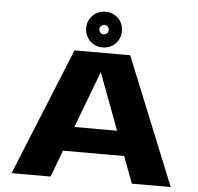

<svg xmlns="http://www.w3.org/2000/svg" viewBox="-59 -954 1046 1015"><g transform="rotate(5 464.0 -447.0)"><path d="M677.5 0 624.5 -142H300L246.5 0H39.5L314.5 -675.5H610L884 0ZM349 -272H575.5L463 -572.5H462.5ZM365.5 -799Q365.5 -825 378 -846.8Q390.5 -868.5 412.2 -881Q434 -893.5 460.5 -893.5Q487 -893.5 508.8 -881Q530.5 -868.5 543 -846.8Q555.5 -825 555.5 -799Q555.5 -772.5 543 -750.8Q530.5 -729 508.8 -716.5Q487 -704 460.5 -704Q434 -704 412.2 -716.5Q390.5 -729 378 -750.8Q365.5 -772.5 365.5 -799ZM485.5 -799Q485.5 -809 478 -816.2Q470.5 -823.5 460.5 -823.5Q450.5 -823.5 443 -816.2Q435.5 -809 435.5 -799Q435.5 -788 443 -780.5Q450.5 -773 460.5 -773Q470.5 -773 478 -780.5Q485.5 -788 485.5 -799Z"/></g></svg>

Font: Anybody Wide
Style: Bold
Weight: 700
Width: 7
Designer: Tyler Finck
Foundry: Etcetera Type Company
Version: Version 1.000; ttfautohint (v1.8)